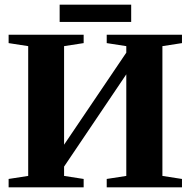

<svg xmlns="http://www.w3.org/2000/svg" viewBox="-20 -804 817 824"><path d="M17 0V-36L101 -49V-606L17 -619V-655H339V-619L255 -606V-183L522 -578V-606L438 -619V-655H761V-619L677 -606V-49L761 -36V0H438V-36L522 -49V-485L255 -89V-49L339 -36V0ZM236 -710V-784H543V-710Z"/></svg>

Font: Libra Serif Modern
Style: Bold
Weight: 700
Designer: Stefan Peev, Context Ltd
Foundry: Ascender Corporation
Version: Version 1.000